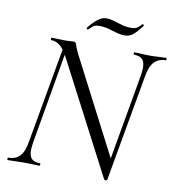

<svg xmlns="http://www.w3.org/2000/svg" viewBox="-86 -844 861 936"><g transform="rotate(10 344.5 -376.0)"><path d="M491 10.6 202.6 -543Q181.2 -584 160.9 -598.5Q140.6 -613 119.6 -613Q116.6 -613 116.6 -619Q116.6 -625 119.6 -625Q134.8 -625 153 -624Q171.2 -623 185 -623Q198 -623 210.7 -624Q223.4 -625 228.4 -625Q239.4 -625 242 -613.5Q244.6 -602 258.2 -573L512.6 -80.6L506.4 10.2Q505.6 13.6 499.4 14.4Q493.2 15.2 491 10.6ZM11.6 0Q9.4 0 9.4 -6Q9.4 -12 11.6 -12Q48 -12 69.1 -33.9Q90.2 -55.8 98.2 -106.4L186.2 -602L204.4 -600L119 -106.4Q110.2 -55.8 121.8 -33.9Q133.4 -12 169.8 -12Q171.8 -12 171.8 -6Q171.8 0 169.8 0Q152.8 0 134.2 -1Q115.6 -2 91.2 -2Q70 -2 49.8 -1Q29.6 0 11.6 0ZM506.4 10.2 493 -26.8 579.2 -517.8Q588.2 -568.2 576.7 -590.6Q565.2 -613 528.6 -613Q526.4 -613 526.4 -619Q526.4 -625 528.6 -625Q545 -625 563.9 -623.5Q582.8 -622 607.2 -622Q628.4 -622 648.6 -623.5Q668.8 -625 686.8 -625Q688.8 -625 688.8 -619Q688.8 -613 686.8 -613Q650.6 -613 629.4 -590.6Q608.2 -568.2 600 -517.8ZM286.6 -694.8Q284.8 -693.6 281.3 -696.6Q277.8 -699.6 279.6 -701.8Q288 -713.6 301.7 -728.2Q315.4 -742.8 332 -753.6Q348.6 -764.4 366.8 -764.4Q384 -764.4 403.5 -758.4Q423 -752.4 445.2 -745.9Q467.4 -739.4 491.6 -739.4Q512.2 -739.4 523.2 -747.4Q534.2 -755.4 543.6 -766.4Q545.6 -768.4 549.1 -765.3Q552.6 -762.2 550.6 -759.4Q522.8 -721.6 505.4 -709.6Q488 -697.6 469.2 -697.6Q447.2 -697.6 426.7 -703.7Q406.2 -709.8 385 -715.8Q363.8 -721.8 338.6 -721.8Q317 -721.8 307.3 -713.6Q297.6 -705.4 286.6 -694.8Z"/></g></svg>

Font: Cormorant Infant Light
Style: Italic
Weight: 300
Italic angle: -10°
Designer: Christian Thalmann (Catharsis Fonts)
Foundry: Catharsis Fonts
Version: Version 4.001